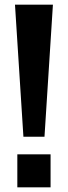

<svg xmlns="http://www.w3.org/2000/svg" viewBox="-20 -800 290 820"><path d="M170 -216H80L44 -780H206ZM196 0H54V-141H196Z"/></svg>

Font: Tanohe Sans SemiBold
Style: Regular
Weight: 600
Designer: Village Type and Design LLC & Cristiano Sobral
Foundry: Cooper Hewitt Smithsonian Design Museum
Version: Version 1.00;September 29, 2021;FontCreator 13.0.0.2655 64-b